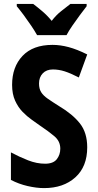

<svg xmlns="http://www.w3.org/2000/svg" viewBox="-20 -954 501 984"><path d="M427 -199Q427 -100 366 -45Q305 10 206 10Q167 10 121.5 -0.5Q76 -11 36 -32V-173Q79 -150 123.5 -132.5Q168 -115 211 -115Q253 -115 271 -138Q289 -161 289 -192Q289 -230 259 -255.5Q229 -281 184 -311Q166 -324 142.5 -340.5Q119 -357 96 -380.5Q73 -404 57.5 -438Q42 -472 42 -519Q42 -611 95.5 -667.5Q149 -724 249 -724Q289 -724 332 -712.5Q375 -701 427 -675L384 -557Q341 -579 311 -588.5Q281 -598 251 -598Q218 -598 199 -578Q180 -558 180 -526Q180 -499 191 -481.5Q202 -464 225 -448Q248 -432 283 -410Q352 -369 389.5 -321.5Q427 -274 427 -199ZM170 -774Q159 -794 140.5 -821.5Q122 -849 102 -876Q82 -903 66 -922V-934H150Q170 -919 196 -897Q222 -875 245 -847Q267 -876 293 -896.5Q319 -917 341 -934H424V-922Q409 -903 389 -876Q369 -849 350.5 -822Q332 -795 321 -774Z"/></svg>

Font: Noto Sans Sinhala UI Condensed
Style: Bold
Weight: 700
Width: 3
Designer: Jelle Bosma - Monotype Design Team
Foundry: Monotype Imaging Inc.
Version: Version 2.006; ttfautohint (v1.8.4.7-5d5b)